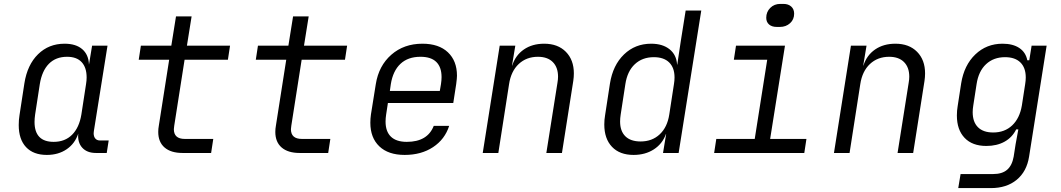

<svg xmlns="http://www.w3.org/2000/svg" viewBox="-20 -784 5440 984"><path d="M537 -64 527 0H472Q426 0 401.5 -27Q377 -54 381 -99Q364 -48 321.5 -19Q279 10 220 10Q151 10 113.5 -30Q76 -70 76 -143Q76 -170 80 -194L105 -357Q120 -452 175 -506Q230 -560 311 -560Q369 -560 401.5 -532Q434 -504 436 -453L452 -550H531L461 -112Q460 -108 460 -101Q460 -84 468.5 -74Q477 -64 493 -64ZM421 -353Q424 -371 424 -387Q424 -438 398.5 -465.5Q373 -493 324 -493Q266 -493 230.5 -457Q195 -421 184 -353L160 -197Q157 -176 157 -159Q157 -57 255 -57Q313 -57 349.5 -93.5Q386 -130 397 -197Z M916 0Q856 0 823.5 -28Q791 -56 791 -108Q791 -124 794 -140L847 -478H691L702 -550H858L882 -700H962L938 -550H1159L1148 -478H926L873 -140Q871 -126 871 -122Q871 -72 927 -72H1073L1062 0Z M1516 0Q1456 0 1423.5 -28Q1391 -56 1391 -108Q1391 -124 1394 -140L1447 -478H1291L1302 -550H1458L1482 -700H1562L1538 -550H1759L1748 -478H1526L1473 -140Q1471 -126 1471 -122Q1471 -72 1527 -72H1673L1662 0Z M2322 -396Q2322 -383 2318 -353L2303 -256H1968L1959 -197Q1956 -178 1956 -161Q1956 -110 1983.5 -83.5Q2011 -57 2065 -57Q2171 -57 2203 -139H2282Q2260 -70 2199.5 -30Q2139 10 2054 10Q1970 10 1924 -34Q1878 -78 1878 -155Q1878 -176 1881 -197L1906 -353Q1921 -447 1985.5 -503.5Q2050 -560 2145 -560Q2229 -560 2275.5 -516Q2322 -472 2322 -396ZM1978 -318H2234L2240 -353Q2243 -373 2243 -389Q2243 -440 2216 -466.5Q2189 -493 2135 -493Q2071 -493 2032.5 -457Q1994 -421 1983 -353Z M2921 -408Q2921 -389 2918 -369L2860 0H2780L2837 -360Q2840 -377 2840 -391Q2840 -439 2813 -466Q2786 -493 2737 -493Q2678 -493 2638.5 -456Q2599 -419 2589 -353L2534 0H2454L2541 -550H2621L2604 -448H2605Q2622 -501 2665 -530.5Q2708 -560 2769 -560Q2839 -560 2880 -518.5Q2921 -477 2921 -408Z M3494 -730H3574L3458 0H3378L3394 -97H3393Q3375 -47 3331 -18.5Q3287 10 3227 10Q3156 10 3116.5 -31.5Q3077 -73 3077 -146Q3077 -170 3081 -193L3106 -356Q3121 -450 3178 -505Q3235 -560 3317 -560Q3376 -560 3411.5 -531.5Q3447 -503 3450 -453H3451L3469 -573ZM3434 -353Q3437 -371 3437 -387Q3437 -437 3409.5 -464Q3382 -491 3331 -491Q3272 -491 3233.5 -455Q3195 -419 3185 -353L3161 -197Q3158 -178 3158 -161Q3158 -112 3185 -85.5Q3212 -59 3263 -59Q3322 -59 3361 -95.5Q3400 -132 3410 -197Z M3961 -646Q3936 -646 3921.5 -658.5Q3907 -671 3907 -693Q3907 -723 3927.5 -743.5Q3948 -764 3979 -764H3995Q4020 -764 4035 -750.5Q4050 -737 4050 -714Q4050 -684 4029 -665Q4008 -646 3977 -646ZM4102 0H3640L3651 -72H3848L3912 -478H3741L3752 -550H4003L3927 -72H4113Z M4721 -408Q4721 -389 4718 -369L4660 0H4580L4637 -360Q4640 -377 4640 -391Q4640 -439 4613 -466Q4586 -493 4537 -493Q4478 -493 4438.5 -456Q4399 -419 4389 -353L4334 0H4254L4341 -550H4421L4404 -448H4405Q4422 -501 4465 -530.5Q4508 -560 4569 -560Q4639 -560 4680 -518.5Q4721 -477 4721 -408Z M5267 -550H5344L5254 19Q5242 95 5190.5 137.5Q5139 180 5058 180H4891L4903 108H5070Q5116 108 5141.5 86Q5167 64 5175 19L5185 -45L5199 -121H5188Q5168 -80 5128.5 -58Q5089 -36 5035 -36Q4963 -36 4923.5 -77.5Q4884 -119 4884 -192Q4884 -217 4888 -240L4906 -357Q4921 -450 4978.5 -505Q5036 -560 5118 -560Q5171 -560 5204 -538Q5237 -516 5245 -475H5255ZM5234 -353Q5237 -371 5237 -387Q5237 -437 5209.5 -464Q5182 -491 5131 -491Q5072 -491 5033.5 -455Q4995 -419 4985 -353L4968 -243Q4965 -225 4965 -209Q4965 -159 4992 -132Q5019 -105 5070 -105Q5129 -105 5167.5 -141.5Q5206 -178 5217 -243Z"/></svg>

Font: JetBrains Mono Semi Light
Style: Italic
Weight: 350
Italic angle: -9°
Monospace: yes
Designer: Philipp Nurullin, Konstantin Bulenkov
Foundry: JetBrains
Version: 2.002